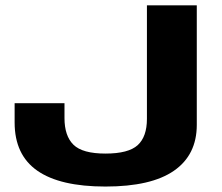

<svg xmlns="http://www.w3.org/2000/svg" viewBox="-20 -695 834 722"><path d="M376.5 6.5Q206 6.5 120.5 -53Q35 -112.5 35 -234.5V-307H222.5V-251Q222.5 -184 256.2 -150.8Q290 -117.5 376.5 -117.5Q463 -117.5 497.8 -149.2Q532.5 -181 532.5 -248V-675H720V-225.5Q720 -112.5 634.2 -53Q548.5 6.5 376.5 6.5Z"/></svg>

Font: Anybody ExtraExpanded Regular
Style: Bold
Weight: 700
Width: 8
Designer: Tyler Finck
Foundry: Etcetera Type Company
Version: Version 1.010; ttfautohint (v1.8.3) -l 8 -r 50 -G 200 -x 14 